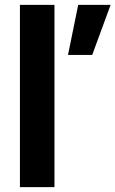

<svg xmlns="http://www.w3.org/2000/svg" viewBox="-20 -770 475 790"><path d="M204.1 0H62V-750H204.1ZM301.8 -750H435.1L359.4 -543.9H259.8Z"/></svg>

Font: Heebo
Style: Bold
Weight: 700
Designer: Oded Ezer
Foundry: Ezer Type House
Version: Version 3.100